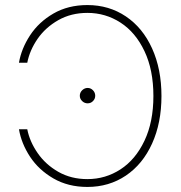

<svg xmlns="http://www.w3.org/2000/svg" viewBox="-20 -737 723 767"><path d="M329.1 -21.5Q401.4 -21.5 461.4 -60.5Q521.5 -99.6 557.1 -174.8Q592.8 -250 592.8 -353.5Q592.8 -457.5 557.1 -532.7Q521.5 -607.9 461.4 -646.7Q401.4 -685.5 329.1 -685.5Q264.2 -685.5 212.9 -656.5Q161.6 -627.4 130.1 -581.8Q98.6 -536.1 88.9 -486.3H55.7Q65.4 -543 100.1 -595.9Q134.8 -648.9 193.4 -682.9Q252 -716.8 329.1 -716.8Q415.5 -716.8 482.9 -671.4Q550.3 -626 587.6 -543.5Q625 -460.9 625 -353.5Q625 -246.1 587.6 -163.6Q550.3 -81.1 482.9 -35.6Q415.5 9.8 329.1 9.8Q252 9.8 193.4 -24.2Q134.8 -58.1 100.1 -110.8Q65.4 -163.6 55.7 -220.7H88.9Q98.6 -171.4 130.4 -125.5Q162.1 -79.6 213.1 -50.5Q264.2 -21.5 329.1 -21.5ZM298.8 -354.5Q298.8 -367.2 308.3 -376.5Q317.9 -385.7 330.1 -385.7Q342.3 -385.7 351.3 -376.5Q360.4 -367.2 360.4 -354.5Q360.4 -342.3 351.6 -333.3Q342.8 -324.2 330.1 -324.2Q317.4 -324.2 308.1 -333.3Q298.8 -342.3 298.8 -354.5Z"/></svg>

Font: Pretendard JP Thin
Style: Regular
Weight: 100
Designer: Base glyphs from Inter by Rasmus Andersson; Hangeul glyphs from Noto Sans CJK(Source Han Sans) by Jang Soo-young and Kan
Foundry: Kil Hyung-jin
Version: Version 1.309